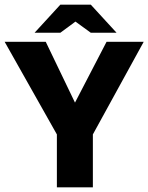

<svg xmlns="http://www.w3.org/2000/svg" viewBox="-22 -807 639 827"><path d="M597 -627 378 -228V0H223V-228L-2 -627H175L301 -365L437 -627ZM369 -666 303 -714 238 -666H127L238 -787H369L480 -666Z"/></svg>

Font: Blinker
Style: Regular
Weight: 400
Designer: Juergen Huber
Foundry: supertype
Version: 1.017